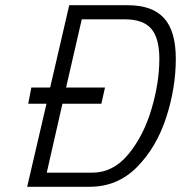

<svg xmlns="http://www.w3.org/2000/svg" viewBox="-20 -715 693 735"><path d="M653 -490Q653 -378 616 -264.5Q579 -151 504.5 -75.5Q430 0 323 0H84L158 -318H88L100 -380H172L245 -695H470Q563 -695 608 -645.5Q653 -596 653 -490ZM590 -490Q590 -569 559 -605Q528 -641 458 -641H293L233 -380H382L368 -318H219L159 -54H333Q413 -54 471 -124Q529 -194 559.5 -296Q590 -398 590 -490Z"/></svg>

Font: Cairo Light
Style: Italic
Weight: 300
Italic angle: -13°
Designer: Mohamed Gaber, Accademia di Belle Arti di Urbino and others
Foundry: Kief Type Foundry, Accademia di Belle Arti di Urbino and others
Version: Version 3.011